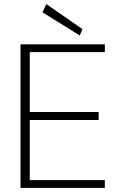

<svg xmlns="http://www.w3.org/2000/svg" viewBox="-20 -916 589 936"><path d="M80 0V-700H491V-662H125V-370H461V-331H125V-38H491V0ZM369 -743 187 -856 206 -896 382 -774Z"/></svg>

Font: DM Sans 11pt ExtraLight
Style: Regular
Weight: 250
Version: Version 4.004;gftools[0.9.30]